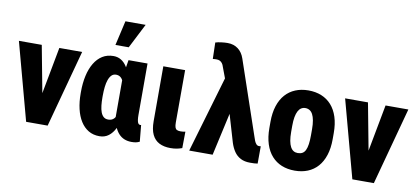

<svg xmlns="http://www.w3.org/2000/svg" viewBox="-72 -1032 2826 1292"><g transform="rotate(10 1341.5 -386.0)"><path d="M208 -109.4 286.6 -528.3H442.4L299.8 0H207.5ZM166.5 -528.3 245.6 -108.9V0H152.8L10.3 -528.3Z M481 -251.5V-261.7Q481 -322.8 492.2 -373Q503.4 -423.3 525.6 -460.4Q547.9 -497.6 580.3 -517.8Q612.8 -538.1 655.8 -538.1Q684.6 -538.1 707.3 -524.4Q730 -510.7 746.1 -485.8Q762.2 -460.9 773.9 -426.8Q785.6 -392.6 793.2 -351.1Q800.8 -309.6 805.2 -263.7V-249Q799.3 -194.8 788.6 -147.7Q777.8 -100.6 760.5 -65.2Q743.2 -29.8 717 -10Q690.9 9.8 654.8 9.8Q611.8 9.8 579.6 -9.5Q547.4 -28.8 525.4 -63.7Q503.4 -98.6 492.2 -146.5Q481 -194.3 481 -251.5ZM629.9 -261.7V-251.5Q629.9 -221.2 632.8 -195.3Q635.7 -169.4 642.8 -150.6Q649.9 -131.8 662.1 -121.3Q674.3 -110.8 693.4 -110.8Q712.4 -110.8 725.1 -119.6Q737.8 -128.4 745.8 -145Q753.9 -161.6 758.1 -185.1Q762.2 -208.5 763.7 -237.3V-273.9Q762.7 -306.6 758.3 -333.3Q753.9 -359.9 745.6 -378.7Q737.3 -397.5 724.9 -407.5Q712.4 -417.5 694.3 -417.5Q675.8 -417.5 663.6 -405.3Q651.4 -393.1 643.8 -371.8Q636.2 -350.6 633.1 -322.5Q629.9 -294.4 629.9 -261.7ZM759.3 -528.3H889.2V-176.3Q889.2 -157.7 890.9 -145.8Q892.6 -133.8 895.5 -126.2Q898.4 -118.7 903.1 -115.5Q907.7 -112.3 914.1 -112.3Q916 -112.3 917 -112.8Q918 -113.3 918.5 -113.8L929.2 -1Q915 5.9 902.3 8.1Q889.6 10.3 874 10.3Q847.2 10.3 825.2 1.5Q803.2 -7.3 786.4 -25.6Q769.5 -43.9 757.8 -71.8Q746.1 -99.6 740.7 -137.7V-416ZM654.8 -613.8 693.4 -782.2H831.5L745.6 -613.8Z M997.1 -528.3H1146L1145.5 -171.4Q1145.5 -149.9 1149.2 -138.2Q1152.8 -126.5 1161.9 -121.8Q1170.9 -117.2 1187 -117.2Q1197.8 -117.2 1205.6 -118.2Q1213.4 -119.1 1219.7 -120.6L1218.3 -8.3Q1201.2 -2 1182.1 1.7Q1163.1 5.4 1138.7 5.4Q1094.7 5.4 1062.7 -10.7Q1030.8 -26.9 1013.9 -61.8Q997.1 -96.7 997.1 -153.3Z M1500.5 -329.6 1427.2 0H1267.1L1426.8 -543.5L1526.9 -542ZM1396 -757.8Q1418 -757.8 1436 -752Q1454.1 -746.1 1468.5 -735.1Q1482.9 -724.1 1493.7 -708.5Q1504.4 -692.9 1511.2 -672.9L1683.6 -167Q1687.5 -153.3 1692.9 -140.6Q1698.2 -127.9 1705.8 -119.6Q1713.4 -111.3 1724.1 -111.3Q1728 -111.3 1730.5 -111.6Q1732.9 -111.8 1736.3 -111.8L1735.8 6.3Q1724.6 8.3 1712.4 8.8Q1700.2 9.3 1683.1 9.3Q1646 9.3 1619.1 -4.6Q1592.3 -18.6 1575.2 -43.7Q1558.1 -68.8 1547.4 -102.1L1439.5 -467.8L1392.6 -592.8Q1388.2 -608.4 1380.6 -618.2Q1373 -627.9 1363.5 -632.1Q1354 -636.2 1342.8 -636.2Q1335.9 -636.2 1330.6 -636Q1325.2 -635.7 1316.4 -634.8L1313.5 -746.6Q1330.6 -752 1354.2 -754.9Q1377.9 -757.8 1396 -757.8Z M1772 -243.2V-284.7Q1772 -347.2 1787.4 -394.5Q1802.7 -441.9 1831.1 -473.6Q1859.4 -505.4 1899.2 -521.7Q1939 -538.1 1987.8 -538.1Q2037.6 -538.1 2077.4 -521.7Q2117.2 -505.4 2145.5 -473.6Q2173.8 -441.9 2189.2 -394.5Q2204.6 -347.2 2204.6 -284.7V-243.2Q2204.6 -181.2 2189.2 -133.8Q2173.8 -86.4 2145.5 -54.4Q2117.2 -22.5 2077.4 -6.3Q2037.6 9.8 1988.8 9.8Q1939.5 9.8 1899.7 -6.3Q1859.9 -22.5 1831.3 -54.4Q1802.7 -86.4 1787.4 -133.8Q1772 -181.2 1772 -243.2ZM1920.9 -284.7V-243.2Q1920.9 -208 1925.5 -182.6Q1930.2 -157.2 1939 -141.1Q1947.8 -125 1960.2 -117.7Q1972.7 -110.4 1988.8 -110.4Q2007.3 -110.4 2020.3 -117.7Q2033.2 -125 2041 -141.1Q2048.8 -157.2 2052.5 -182.6Q2056.2 -208 2056.2 -243.2V-284.7Q2056.2 -319.3 2051.5 -344.5Q2046.9 -369.6 2038.3 -385.7Q2029.8 -401.9 2016.8 -409.7Q2003.9 -417.5 1987.8 -417.5Q1972.2 -417.5 1959.7 -409.7Q1947.3 -401.9 1938.7 -385.7Q1930.2 -369.6 1925.5 -344.5Q1920.9 -319.3 1920.9 -284.7Z M2437 -109.4 2515.6 -528.3H2671.4L2528.8 0H2436.5ZM2395.5 -528.3 2474.6 -108.9V0H2381.8L2239.3 -528.3Z"/></g></svg>

Font: Roboto Condensed ExtraBold
Style: Regular
Weight: 800
Designer: Christian Robertson
Foundry: Google
Version: Version 3.008; 2023